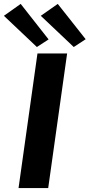

<svg xmlns="http://www.w3.org/2000/svg" viewBox="-66 -964 459 984"><path d="M278 -690 181 0H29L126 -690ZM230 -944 373 -763 312 -723 143 -883ZM40 -944 183 -762 123 -723 -46 -883Z"/></svg>

Font: Exo 2
Style: Bold Italic
Weight: 700
Italic angle: -8°
Designer: Natanael Gama
Foundry: Natanael Gama
Version: Version 2.010